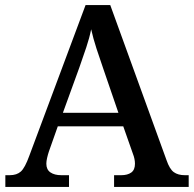

<svg xmlns="http://www.w3.org/2000/svg" viewBox="-20 -734 761 754"><path d="M1 0V-46H18Q46 -46 62 -60.5Q78 -75 95 -122L316 -714H413L634 -105Q646 -70 662.5 -58Q679 -46 706 -46H721V0H428V-46H456Q481 -46 495.5 -56.5Q510 -67 510 -91Q510 -100 508 -110Q506 -120 502 -130L464 -238H207L172 -139Q168 -127 165 -114Q162 -101 162 -91Q162 -68 178 -57Q194 -46 221 -46H251V0ZM227 -291H445L386 -463Q372 -503 359 -543Q346 -583 338 -619Q331 -584 319 -548.5Q307 -513 292 -470Z"/></svg>

Font: Noto Nastaliq Urdu Medium
Style: Regular
Weight: 500
Designer: Monotype Design Team (Patrick Giasson: type design, Kamal Mansour: OpenType code, Glenda Bellarosa). Updated by Simon Co
Foundry: Monotype Imaging Inc., Simon Cozens
Version: Version 3.007